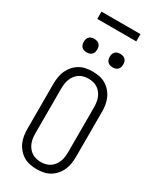

<svg xmlns="http://www.w3.org/2000/svg" viewBox="-275 -1195 1051 1280"><g transform="rotate(30 250.0 -555.0)"><path d="M250 8Q224 8 198 3Q172 -2 149.5 -15.5Q127 -29 109.5 -49Q92 -69 81.5 -93Q71 -117 67 -143Q63 -169 63 -195V-540Q63 -566 67 -592Q71 -618 81.5 -642Q92 -666 109.5 -686Q127 -706 149.5 -719.5Q172 -733 198 -738Q224 -743 250 -743Q276 -743 302 -738Q328 -733 350.5 -719.5Q373 -706 390.5 -686Q408 -666 418.5 -642Q429 -618 433 -592Q437 -566 437 -540V-195Q437 -169 433 -143Q429 -117 418.5 -93Q408 -69 390.5 -49Q373 -29 350.5 -15.5Q328 -2 302 3Q276 8 250 8ZM250 -47Q268 -47 286.5 -51.5Q305 -56 320 -66Q335 -76 346.5 -91Q358 -106 364.5 -123Q371 -140 373.5 -158.5Q376 -177 376 -195V-540Q376 -558 373.5 -576.5Q371 -595 364.5 -612Q358 -629 346.5 -644Q335 -659 320 -669Q305 -679 286.5 -683.5Q268 -688 250 -688Q232 -688 213.5 -683.5Q195 -679 180 -669Q165 -659 153.5 -644Q142 -629 135.5 -612Q129 -595 126.5 -576.5Q124 -558 124 -540V-195Q124 -177 126.5 -158.5Q129 -140 135.5 -123Q142 -106 153.5 -91Q165 -76 180 -66Q195 -56 213.5 -51.5Q232 -47 250 -47ZM350 -833Q339 -833 329 -836Q319 -839 311.5 -846.5Q304 -854 301 -864Q298 -874 298 -885Q298 -896 301 -906Q304 -916 311.5 -923.5Q319 -931 329 -934Q339 -937 350 -937Q361 -937 371 -934Q381 -931 388.5 -923.5Q396 -916 399 -906Q402 -896 402 -885Q402 -874 399 -864Q396 -854 388.5 -846.5Q381 -839 371 -836Q361 -833 350 -833ZM150 -833Q139 -833 129 -836Q119 -839 111.5 -846.5Q104 -854 101 -864Q98 -874 98 -885Q98 -896 101 -906Q104 -916 111.5 -923.5Q119 -931 129 -934Q139 -937 150 -937Q161 -937 171 -934Q181 -931 188.5 -923.5Q196 -916 199 -906Q202 -896 202 -885Q202 -874 199 -864Q196 -854 188.5 -846.5Q181 -839 171 -836Q161 -833 150 -833ZM100 -1062V-1118H400V-1062Z"/></g></svg>

Font: Iosevka Curly Slab Light
Style: Regular
Weight: 300
Monospace: yes
Designer: Belleve Invis
Foundry: Belleve Invis
Version: Version 22.1.2; ttfautohint (v1.8.4)